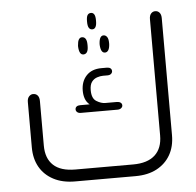

<svg xmlns="http://www.w3.org/2000/svg" viewBox="-49 -695 759 745"><g transform="rotate(-5 331.0 -323.0)"><path d="M332 -582Q323 -582 318.5 -589.5Q314 -597 314 -613V-616Q314 -632 318.5 -639Q323 -646 332 -646Q340 -646 344.5 -639Q349 -632 349 -616V-613Q349 -597 344.5 -589.5Q340 -582 332 -582ZM449 0H214Q165 0 130 -18.5Q95 -37 76.5 -69.5Q58 -102 58 -146V-323Q58 -337 65 -344.5Q72 -352 81 -352Q92 -352 98.5 -344.5Q105 -337 105 -323V-149Q105 -99 133.5 -72.5Q162 -46 219 -46H444Q500 -46 529 -72.5Q558 -99 558 -149V-602Q558 -616 564.5 -623.5Q571 -631 581 -631Q591 -631 597.5 -623.5Q604 -616 604 -602V-146Q604 -102 585.5 -69.5Q567 -37 532.5 -18.5Q498 0 449 0ZM271 -524Q272 -540 276.5 -547.5Q281 -555 289 -555Q298 -555 303 -547.5Q308 -540 308 -524V-519Q308 -503 303 -495.5Q298 -488 289 -488Q281 -488 276.5 -495.5Q272 -503 271 -519ZM355 -524Q356 -540 360.5 -547.5Q365 -555 373 -555Q381 -555 386.5 -547.5Q392 -540 392 -524V-519Q391 -503 386 -495.5Q381 -488 373 -488Q365 -488 360.5 -495.5Q356 -503 355 -519ZM296 -293Q284 -303 279 -317Q274 -331 274 -348Q274 -384 295 -406.5Q316 -429 354 -429H375Q384 -429 389 -425Q394 -421 394 -414Q394 -408 389 -403.5Q384 -399 375 -399H357Q347 -399 334.5 -395Q322 -391 313.5 -380Q305 -369 305 -347Q305 -315 323 -304Q341 -293 357 -293H402Q411 -293 416.5 -289Q422 -285 422 -278Q422 -272 416.5 -267.5Q411 -263 402 -263H259Q250 -263 245 -267.5Q240 -272 240 -278Q240 -285 245 -289Q250 -293 259 -293Z"/></g></svg>

Font: Beiruti Light
Style: Regular
Weight: 300
Designer: Arlette Boutros
Foundry: Boutros
Version: Version 1.41